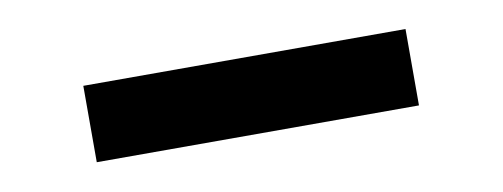

<svg xmlns="http://www.w3.org/2000/svg" viewBox="-27 -74 655 250"><g transform="rotate(-10 300.0 50.5)"><path d="M87 101V0H513V101Z"/></g></svg>

Font: Iosevka Slab Extended
Style: Bold
Weight: 700
Width: 7
Monospace: yes
Designer: Belleve Invis
Foundry: Belleve Invis
Version: Version 11.1.0; ttfautohint (v1.8.3)